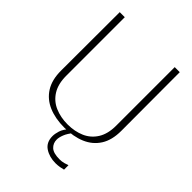

<svg xmlns="http://www.w3.org/2000/svg" viewBox="-254 -817 1131 1131"><g transform="rotate(45 311.0 -251.5)"><path d="M311 12Q236 12 179.5 -12Q123 -36 91.5 -85.5Q60 -135 60 -212L61 -700H103V-212Q103 -144 130.5 -100Q158 -56 205.5 -35.5Q253 -15 311 -15Q370 -15 417 -35.5Q464 -56 491.5 -100Q519 -144 519 -212V-700H561L562 -212Q562 -135 530.5 -85.5Q499 -36 442.5 -12Q386 12 311 12ZM423 197Q371 197 334 172.5Q297 148 297 96Q297 77 305 51Q313 25 341 -6H374Q349 24 339 49.5Q329 75 329 93Q329 124 350.5 144Q372 164 423 164Q442 164 458.5 159.5Q475 155 485 151V188Q475 191 457.5 194Q440 197 423 197Z"/></g></svg>

Font: Panamera Light
Style: Regular
Weight: 300
Designer: Bastien Sozeau
Foundry: NBR — Bastien Sozeau
Version: Version 3.002; ttfautohint (v1.8.4.7-5d5b);gftools[0.9.33]